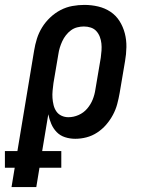

<svg xmlns="http://www.w3.org/2000/svg" viewBox="-72 -558 592 783"><path d="M-25 205 -12 126H-52V58H-1L67 -351Q71 -376 78.5 -400Q86 -424 99.5 -446Q113 -468 132.5 -486.5Q152 -505 175 -517Q198 -529 223 -533.5Q248 -538 272 -538Q301 -538 328.5 -531.5Q356 -525 378.5 -510Q401 -495 415.5 -472Q430 -449 437 -422Q444 -395 443.5 -366Q443 -337 438 -309L416 -179Q412 -156 406 -133.5Q400 -111 388.5 -89.5Q377 -68 361 -49.5Q345 -31 324.5 -17.5Q304 -4 281 2Q258 8 235 8Q213 8 193 1.5Q173 -5 159 -19.5Q145 -34 137 -53Q129 -72 125 -92L100 58H178V126H89L76 205ZM207 -80Q228 -80 248.5 -89Q269 -98 283.5 -115Q298 -132 306 -152Q314 -172 317 -193L339 -323Q341 -337 342 -352Q343 -367 341.5 -381Q340 -395 335 -408Q330 -421 321 -431Q312 -441 298.5 -445.5Q285 -450 270 -450Q257 -450 243 -446.5Q229 -443 217.5 -434.5Q206 -426 197 -414.5Q188 -403 182 -390Q176 -377 172 -364Q168 -351 166 -337L146 -219Q144 -204 142.5 -188.5Q141 -173 142 -158.5Q143 -144 146.5 -129.5Q150 -115 158 -103.5Q166 -92 179 -86Q192 -80 207 -80Z"/></svg>

Font: Iosevka Slab Semibold
Style: Italic
Weight: 600
Italic angle: -9°
Monospace: yes
Designer: Belleve Invis
Foundry: Belleve Invis
Version: Version 11.1.1; ttfautohint (v1.8.3)